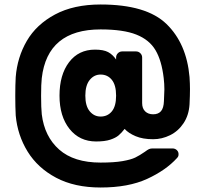

<svg xmlns="http://www.w3.org/2000/svg" viewBox="-20 -699 916 855"><path d="M535 -125Q521 -107 508 -96Q495 -85 471 -77Q447 -69 408 -69Q334 -69 289.5 -125Q245 -181 245 -273Q245 -366 287.5 -422Q330 -478 403 -478Q441 -478 461.5 -467Q482 -456 497 -434V-443Q497 -454 505 -462Q513 -470 524 -470H586Q597 -470 605 -462Q613 -454 613 -443V-240Q613 -216 626.5 -203Q640 -190 662 -190Q685 -190 697 -204Q709 -218 710 -249Q712 -285 712 -301Q712 -326 709 -351Q700 -429 672.5 -475.5Q645 -522 587 -545Q529 -568 428 -568Q191 -568 166 -351Q163 -326 163 -272Q163 -219 166 -190Q178 -91 243.5 -33Q309 25 428 25Q488 25 525.5 18.5Q563 12 582.5 2.5Q602 -7 625 -23Q637 -32 643.5 -35Q650 -38 660 -38H748Q760 -38 768 -30Q776 -22 775 -10Q775 -2 768 5Q719 59 635.5 97.5Q552 136 428 136Q312 136 230 92.5Q148 49 103 -24Q58 -97 50 -185Q48 -223 48 -272Q48 -322 50 -356Q57 -444 99.5 -517Q142 -590 225 -634.5Q308 -679 428 -679Q632 -679 721.5 -592Q811 -505 824 -356Q826 -326 826 -302Q826 -274 824 -234Q821 -186 797.5 -150.5Q774 -115 737.5 -97Q701 -79 662 -79Q616 -79 584 -92.5Q552 -106 535 -125ZM497 -273Q497 -320 478 -343.5Q459 -367 428 -367Q399 -367 379.5 -343Q360 -319 360 -273Q360 -227 379.5 -203.5Q399 -180 428 -180Q459 -180 478 -203Q497 -226 497 -273Z"/></svg>

Font: Rubik
Style: Regular
Weight: 700
Designer: Hubert & Fischer
Foundry: Hubert & Fischer
Version: Version 1.100